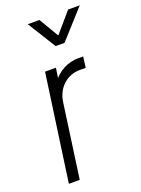

<svg xmlns="http://www.w3.org/2000/svg" viewBox="-148 -846 671 913"><g transform="rotate(-20 188.0 -390.0)"><path d="M37 0 113 -540H168L157 -466L150 -477Q174 -510 209 -528Q244 -546 285 -546H308L301 -491H272Q222 -491 186.8 -458.8Q151.5 -426.5 144 -373L92 0ZM202 -637 113 -780H172L231 -680L317 -780H376L247 -637Z"/></g></svg>

Font: Mohave Light Light
Style: Italic
Weight: 300
Italic angle: -8°
Version: Version 2.003